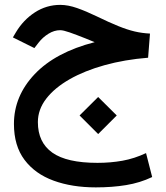

<svg xmlns="http://www.w3.org/2000/svg" viewBox="-20 -457 698 807"><path d="M377.9 -279.8Q369.6 -283.2 362.5 -286.1Q355.5 -289.1 339.8 -295.4Q299.3 -311.5 272.7 -320.8Q246.1 -330.1 232.9 -330.1Q208 -330.1 183.8 -315.2Q159.7 -300.3 142.6 -278.3L124.5 -254.9L34.2 -299.8L46.9 -321.3Q78.1 -373.5 126.7 -405Q175.3 -436.5 233.4 -436.5Q266.1 -436.5 304.2 -423.1Q342.3 -409.7 385.7 -388.7Q439 -362.8 477.1 -347.4Q515.1 -332 546.4 -324.7Q577.6 -317.4 610.4 -315.9L602.5 -214.4Q503.9 -206.5 419.7 -183.1Q335.4 -159.7 272.5 -123.8Q209.5 -87.9 174.3 -42.2Q139.2 3.4 139.2 56.2Q139.2 141.6 200 184.6Q260.7 227.5 389.6 227.5Q444.8 227.5 494.9 218.5Q544.9 209.5 593.8 186.5L619.6 287.1Q568.4 311.5 510 321Q451.7 330.6 382.8 330.6Q282.7 330.6 205.1 302.2Q127.4 273.9 83 214.8Q38.6 155.8 38.6 64Q38.6 -53.2 125.7 -145.3Q212.9 -237.3 377.9 -279.8ZM314.5 28.3 392.6 -49.3 470.7 28.3 392.6 106.4Z"/></svg>

Font: Vazir Medium FD
Style: Medium-FD
Weight: 500
Designer: Saber Rastikerdar
Foundry: Saber Rastikerdar
Version: Version 30.0.0